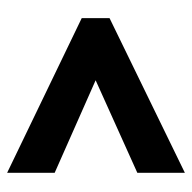

<svg xmlns="http://www.w3.org/2000/svg" viewBox="-20 -622 526 525"><g transform="rotate(-90 242.5 -359.0)"><path d="M33 -246 286 -360 33 -472V-602L456 -398V-322L33 -116Z"/></g></svg>

Font: Noto Sans Myanmar UI ExtraCondensed ExtraBold
Style: Regular
Weight: 800
Width: 2
Designer: Monotype Design Team
Foundry: Monotype Imaging Inc.
Version: Version 2.103; ttfautohint (v1.8.4.7-5d5b)